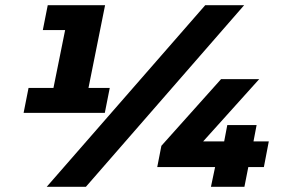

<svg xmlns="http://www.w3.org/2000/svg" viewBox="-20 -720 1090 740"><path d="M403 -381 384 -285H71L90 -381H186L231 -604H145L164 -700H385L321 -381ZM771 -700H921L311 0H160ZM997 -76H937L922 0H793L809 -76H586L602 -158L832 -415H979L763 -175H844L856 -238H969L957 -175H1016Z"/></svg>

Font: Idrija
Style: Italic
Weight: 800
Italic angle: -11.3°
Designer: Julieta Ulanovsky
Foundry: Julieta Ulanovsky
Version: Version 7.200